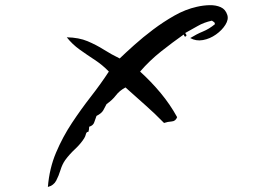

<svg xmlns="http://www.w3.org/2000/svg" viewBox="-20 -696 1040 762"><path d="M882 -637Q888 -619 874.5 -597.5Q861 -576 837 -559Q813 -542 785.5 -537Q758 -532 735 -545Q761 -561 785.5 -571Q810 -581 833 -600Q833 -606 829 -608.5Q825 -611 821 -614Q789 -607 765 -593Q741 -579 715 -565Q716 -564 717 -562Q719 -559 720 -557Q721 -555 717 -551Q712 -550 711 -555Q710 -558 709 -559Q665 -528 619.5 -492Q574 -456 536 -412Q580 -372 617.5 -327Q655 -282 683 -231Q677 -215 661.5 -214Q646 -213 631 -208Q594 -246 556.5 -279Q519 -312 478 -349Q454 -336 440 -317.5Q426 -299 403 -283Q397 -271 390 -258.5Q383 -246 363 -236Q358 -223 354 -210.5Q350 -198 334 -193Q333 -183 333 -182Q333 -181 331 -173Q323 -173 321 -164Q319 -155 314 -147Q300 -125 278 -104.5Q256 -84 239 -61Q227 -44 220 -21Q213 2 203 21Q193 40 170 46Q176 -28 202.5 -90.5Q229 -153 265.5 -208Q302 -263 341 -313Q380 -363 412 -412Q387 -438 356.5 -458Q326 -478 296.5 -499Q267 -520 245 -548Q293 -547 327.5 -532.5Q362 -518 392 -499Q422 -480 455 -464Q479 -487 513 -517.5Q547 -548 587.5 -578.5Q628 -609 672 -634Q716 -659 761 -669Q787 -675 812 -675.5Q837 -676 856 -667.5Q875 -659 882 -637Z"/></svg>

Font: Yuji Mai
Style: Regular
Weight: 400
Designer: Kataoka Yuji
Foundry: Kinuta Font Factory
Version: Version 3.002